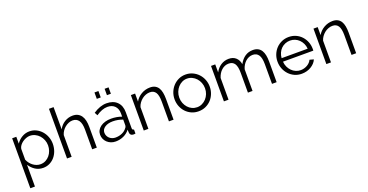

<svg xmlns="http://www.w3.org/2000/svg" viewBox="-36 -1584 5084 2652"><g transform="rotate(-20 2506.0 -258.5)"><path d="M341 10Q275 10 224.5 -23.5Q174 -57 143 -108V213H75V-521H136V-420Q168 -469 219 -499.5Q270 -530 330 -530Q384 -530 429 -507.5Q474 -485 507 -447.5Q540 -410 558.5 -361Q577 -312 577 -260Q577 -205 560 -156Q543 -107 511.5 -70Q480 -33 436.5 -11.5Q393 10 341 10ZM322 -50Q364 -50 398.5 -68Q433 -86 457.5 -115.5Q482 -145 495 -182.5Q508 -220 508 -260Q508 -302 493 -340Q478 -378 452 -407Q426 -436 390.5 -453Q355 -470 314 -470Q288 -470 259.5 -459.5Q231 -449 206.5 -431.5Q182 -414 164.5 -390.5Q147 -367 143 -341V-181Q155 -153 173.5 -129Q192 -105 215.5 -87.5Q239 -70 266 -60Q293 -50 322 -50Z M1130 0H1062V-291Q1062 -380 1031.5 -424Q1001 -468 942 -468Q913 -468 884.5 -456.5Q856 -445 831 -425Q806 -405 787.5 -378Q769 -351 760 -319V0H692V-730H760V-403Q791 -462 846 -496Q901 -530 965 -530Q1010 -530 1041 -513.5Q1072 -497 1092 -467.5Q1112 -438 1121 -396.5Q1130 -355 1130 -305Z M1406 10Q1369 10 1337.5 -2.5Q1306 -15 1282.5 -37Q1259 -59 1246 -88.5Q1233 -118 1233 -152Q1233 -186 1249 -215Q1265 -244 1294 -265Q1323 -286 1363 -297.5Q1403 -309 1451 -309Q1491 -309 1532 -302Q1573 -295 1605 -282V-329Q1605 -398 1566 -438.5Q1527 -479 1458 -479Q1418 -479 1376 -463Q1334 -447 1291 -417L1267 -462Q1368 -530 1463 -530Q1561 -530 1617 -475Q1673 -420 1673 -323V-88Q1673 -60 1698 -60V0Q1681 3 1672 3Q1646 3 1631.5 -10Q1617 -23 1616 -46L1614 -87Q1578 -40 1523.5 -15Q1469 10 1406 10ZM1422 -42Q1475 -42 1519.5 -62Q1564 -82 1587 -115Q1596 -124 1600.5 -134.5Q1605 -145 1605 -154V-239Q1571 -252 1534.5 -259Q1498 -266 1460 -266Q1388 -266 1343 -236Q1298 -206 1298 -157Q1298 -133 1307.5 -112Q1317 -91 1333.5 -75.5Q1350 -60 1373 -51Q1396 -42 1422 -42ZM1360 -633V-727H1418V-633ZM1509 -633V-727H1567V-633Z M2258 0H2190V-291Q2190 -384 2162.5 -426Q2135 -468 2078 -468Q2048 -468 2018 -457Q1988 -446 1962.5 -426Q1937 -406 1917 -378.5Q1897 -351 1888 -319V0H1820V-521H1882V-403Q1914 -460 1973.5 -495Q2033 -530 2103 -530Q2146 -530 2176 -514Q2206 -498 2224 -469Q2242 -440 2250 -398Q2258 -356 2258 -305Z M2625 10Q2568 10 2521 -11.5Q2474 -33 2439.5 -70Q2405 -107 2386 -156Q2367 -205 2367 -259Q2367 -314 2386.5 -363Q2406 -412 2440.5 -449Q2475 -486 2522 -508Q2569 -530 2625 -530Q2681 -530 2728.5 -508Q2776 -486 2810.5 -449Q2845 -412 2864.5 -363Q2884 -314 2884 -259Q2884 -205 2865 -156Q2846 -107 2811.5 -70Q2777 -33 2729.5 -11.5Q2682 10 2625 10ZM2436 -258Q2436 -214 2451 -176.5Q2466 -139 2491.5 -110.5Q2517 -82 2551.5 -66Q2586 -50 2625 -50Q2664 -50 2698.5 -66.5Q2733 -83 2759 -111.5Q2785 -140 2800 -178Q2815 -216 2815 -260Q2815 -303 2800 -341.5Q2785 -380 2759 -408.5Q2733 -437 2698.5 -453.5Q2664 -470 2625 -470Q2586 -470 2552 -453.5Q2518 -437 2492 -408Q2466 -379 2451 -340.5Q2436 -302 2436 -258Z M3773 0H3705V-291Q3705 -382 3676 -425Q3647 -468 3590 -468Q3560 -468 3533.5 -457Q3507 -446 3484.5 -426Q3462 -406 3445 -378.5Q3428 -351 3419 -318V0H3351V-291Q3351 -384 3323 -426Q3295 -468 3237 -468Q3178 -468 3132 -427Q3086 -386 3066 -319V0H2998V-521H3060V-403Q3092 -463 3144 -496.5Q3196 -530 3259 -530Q3325 -530 3364.5 -493Q3404 -456 3413 -396Q3486 -530 3614 -530Q3658 -530 3688.5 -514Q3719 -498 3737.5 -468.5Q3756 -439 3764.5 -397.5Q3773 -356 3773 -305Z M4142 10Q4085 10 4037.5 -11.5Q3990 -33 3955 -70.5Q3920 -108 3900.5 -157Q3881 -206 3881 -262Q3881 -317 3900.5 -365.5Q3920 -414 3954.5 -450.5Q3989 -487 4037 -508.5Q4085 -530 4141 -530Q4198 -530 4245.5 -508.5Q4293 -487 4327 -450Q4361 -413 4380 -365Q4399 -317 4399 -263Q4399 -255 4399 -247Q4399 -239 4398 -236H3952Q3955 -194 3971.5 -158.5Q3988 -123 4014 -97Q4040 -71 4073.5 -56.5Q4107 -42 4145 -42Q4170 -42 4195 -49Q4220 -56 4241 -68Q4262 -80 4279 -97.5Q4296 -115 4305 -136L4364 -120Q4352 -91 4330 -67.5Q4308 -44 4279 -26.5Q4250 -9 4215 0.5Q4180 10 4142 10ZM4334 -288Q4331 -330 4314.5 -364.5Q4298 -399 4272.5 -424Q4247 -449 4213.5 -463Q4180 -477 4142 -477Q4104 -477 4070 -463Q4036 -449 4010.5 -424Q3985 -399 3969.5 -364Q3954 -329 3951 -288Z M4942 0H4874V-291Q4874 -384 4846.5 -426Q4819 -468 4762 -468Q4732 -468 4702 -457Q4672 -446 4646.5 -426Q4621 -406 4601 -378.5Q4581 -351 4572 -319V0H4504V-521H4566V-403Q4598 -460 4657.5 -495Q4717 -530 4787 -530Q4830 -530 4860 -514Q4890 -498 4908 -469Q4926 -440 4934 -398Q4942 -356 4942 -305Z"/></g></svg>

Font: PTCRaleway
Style: Regular
Weight: 400
Designer: Matt McInerney, Pablo Impallari, Rodrigo Fuenzalida
Foundry: Matt McInerney, Pablo Impallari, Rodrigo Fuenzalida
Version: Version 3.000g; ttfautohint (v1.5) -l 8 -r 28 -G 28 -x 14 -D